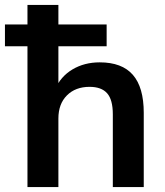

<svg xmlns="http://www.w3.org/2000/svg" viewBox="-43 -756 666 776"><path d="M68 0V-569H-23V-657H68V-736H193V-657H388V-569H193V-394H179Q202 -447 250 -475.5Q298 -504 360 -504Q450 -504 494 -453.5Q538 -403 538 -300V0H413V-294Q413 -353 390 -379Q367 -405 319 -405Q262 -405 227.5 -370.5Q193 -336 193 -277V0Z"/></svg>

Font: Mulish ExtraLight
Style: Regular
Weight: 200
Designer: Vernon Adams
Foundry: Vernon Adams
Version: Version 3.603